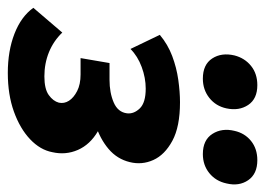

<svg xmlns="http://www.w3.org/2000/svg" viewBox="-132 -566 695 504"><g transform="rotate(90 216.0 -313.5)"><path d="M155 14Q97 14 52 -3.5Q7 -21 -16 -53L49 -129Q71 -106 100.5 -94Q130 -82 164 -82Q197 -82 213 -93.5Q229 -105 233 -120Q236 -134 228 -146.5Q220 -159 202.5 -168Q185 -177 159 -177H116L129 -253H173Q207 -253 232.5 -264Q258 -275 261 -299Q263 -317 248 -332.5Q233 -348 196 -348Q168 -348 139.5 -337.5Q111 -327 92 -308L55 -385Q80 -406 110.5 -417.5Q141 -429 173 -433.5Q205 -438 232 -438Q296 -438 333 -418Q370 -398 383.5 -368Q397 -338 389 -306Q381 -273 354.5 -250.5Q328 -228 290 -216Q252 -204 209 -204L215 -243Q273 -243 308 -222.5Q343 -202 357 -170Q371 -138 363 -103Q357 -71 329 -44.5Q301 -18 256.5 -2Q212 14 155 14ZM170 -498Q133 -498 117 -522.5Q101 -547 109 -581Q116 -608 136.5 -624.5Q157 -641 187 -641Q223 -641 239 -617Q255 -593 248 -560Q242 -532 220.5 -515Q199 -498 170 -498ZM368 -498Q331 -498 315 -523Q299 -548 307 -581Q313 -608 333.5 -624.5Q354 -641 384 -641Q420 -641 436.5 -617Q453 -593 445 -560Q439 -532 418 -515Q397 -498 368 -498Z"/></g></svg>

Font: Ysabeau ExtraBold
Style: Italic
Weight: 800
Italic angle: -12°
Designer: Christian Thalmann (Catharsis Fonts)
Version: Version 2.002